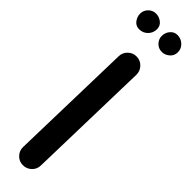

<svg xmlns="http://www.w3.org/2000/svg" viewBox="-361 -928 969 969"><g transform="rotate(45 123.5 -443.5)"><path d="M108.4 64.5Q81.5 64 63.2 44.7Q44.9 25.4 45.4 -1.5L62.5 -666Q63 -692.9 82.3 -711.4Q101.6 -730 128.4 -729.5Q155.3 -729 173.8 -709.5Q192.4 -689.9 191.9 -663.1L174.8 1.5Q174.3 28.3 154.8 46.6Q135.3 64.9 108.4 64.5ZM259.8 -892.1Q259.8 -866.7 241.5 -851.1Q223.1 -835.4 201.2 -835.4Q175.8 -835.4 159.7 -853Q143.6 -870.6 143.6 -891.6Q143.6 -916.5 158.7 -934.3Q173.8 -952.1 196.8 -952.1Q222.7 -952.1 241.2 -934.6Q259.8 -917 259.8 -892.1ZM103 -899.4Q103 -872.6 84.5 -854Q65.9 -835.4 39.1 -835.4Q14.6 -835.4 0.7 -854.5Q-13.2 -873.5 -13.2 -894Q-13.2 -918.5 3.7 -935.3Q20.5 -952.1 44.4 -952.1Q65.9 -952.1 84.5 -938Q103 -923.8 103 -899.4Z"/></g></svg>

Font: Mikhak-DS2-FD Bold
Style: Regular
Weight: 700
Designer: Amin Abedi
Version: Version 3.4